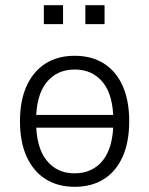

<svg xmlns="http://www.w3.org/2000/svg" viewBox="-20 -712 576 740"><path d="M268 8Q203 8 156 -21.5Q109 -51 83 -107.5Q57 -164 57 -245Q57 -325 83 -381.5Q109 -438 156 -467.5Q203 -497 268 -497Q333 -497 380 -467.5Q427 -438 452.5 -381.5Q478 -325 478 -245Q478 -164 452.5 -107.5Q427 -51 380 -21.5Q333 8 268 8ZM267 -44Q337 -44 377 -94.5Q417 -145 417 -245Q417 -344 377 -394Q337 -444 268 -444Q199 -444 159 -394Q119 -344 119 -245Q119 -145 159 -94.5Q199 -44 267 -44ZM97 -220V-269H439V-220ZM309 -619V-692H383V-619ZM149 -619V-692H223V-619Z"/></svg>

Font: Nunito Sans 10pt SemiCondensed Light
Style: Regular
Weight: 300
Width: 4
Designer: Vernon Adams
Foundry: Vernon Adams
Version: Version 3.101;gftools[0.9.27]